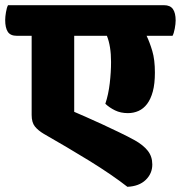

<svg xmlns="http://www.w3.org/2000/svg" viewBox="-65 -640 697 740"><path d="M567 -620Q591 -620 601.5 -605Q612 -590 612 -561Q612 -548 608.5 -529.5Q605 -511 600 -502H500Q512 -477 522 -443.5Q532 -410 532 -360Q532 -317 524 -287.5Q516 -258 502 -239.5Q488 -221 469 -212.5Q450 -204 428 -204Q400 -204 378.5 -214.5Q357 -225 341 -240Q353 -276 358 -319Q363 -362 363 -401Q363 -432 359 -457Q355 -482 347 -502H221V-209Q239 -201 268 -188.5Q297 -176 329 -161Q361 -146 394.5 -130Q428 -114 455 -99Q487 -81 504.5 -59Q522 -37 522 -6Q522 29 496.5 53.5Q471 78 426 80Q398 58 360 32Q322 6 279 -20.5Q236 -47 191 -73.5Q146 -100 104 -124Q82 -137 69.5 -152.5Q57 -168 57 -197V-502H0Q-25 -502 -35 -517.5Q-45 -533 -45 -563Q-45 -575 -42 -593Q-39 -611 -34 -620Z"/></svg>

Font: Baloo
Style: Regular
Weight: 400
Designer: Sarang Kulkarni and Ek Type
Foundry: Ek Type
Version: Version 1.100;PS 1.000;hotconv 1.0.88;makeotf.lib2.5.647800;